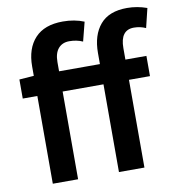

<svg xmlns="http://www.w3.org/2000/svg" viewBox="-88 -891 907 972"><g transform="rotate(-10 365.5 -405.5)"><path d="M297 -800Q357 -800 406 -780L381 -682Q350 -696 312 -696Q276 -696 255.5 -672Q235 -648 235 -602V0H105V-603Q105 -695 153.5 -747.5Q202 -800 297 -800ZM629 -811Q681 -811 731 -793L707 -694Q678 -707 646 -707Q576 -707 576 -614V0H445V-612Q445 -704 490.5 -757.5Q536 -811 629 -811ZM30 -549 112 -555H684V-451H30Z"/></g></svg>

Font: Merged Yaku Han JP SemiBold
Style: Regular
Weight: 600
Designer: Ryoko NISHIZUKA 西塚涼子 (kana, bopomofo & ideographs); Paul D. Hunt (Latin, Greek & Cyrillic); Sandoll Communications 산돌커뮤니
Foundry: Adobe
Version: Version 2.004